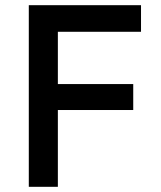

<svg xmlns="http://www.w3.org/2000/svg" viewBox="-20 -720 620 740"><path d="M91 0V-700H523.5V-597.5H203V-396H493.5V-296H203V0Z"/></svg>

Font: Geologica EX
Style: Regular
Weight: 400
Designer: Sindre Bremnes, Frode Helland
Foundry: Monokrom Skriftforlag AS
Version: Version 1.010;gftools[0.9.28]